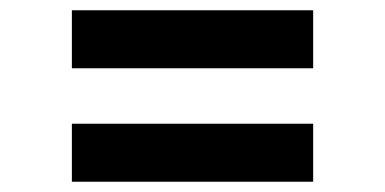

<svg xmlns="http://www.w3.org/2000/svg" viewBox="-20 -491 750 374"><path d="M120 -471H590V-358H120ZM120 -250H590V-137H120Z"/></svg>

Font: Be Vietnam
Style: Bold
Weight: 700
Designer: Gabriel Lam
Foundry: TypeRant
Version: Version 4.000